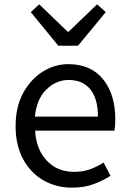

<svg xmlns="http://www.w3.org/2000/svg" viewBox="-20 -853 594 886"><path d="M312 13Q240 13 181 -20.5Q122 -54 87 -118Q52 -182 52 -271Q52 -360 87 -424Q122 -488 177.5 -522.5Q233 -557 295 -557Q399 -557 455.5 -487.5Q512 -418 512 -302Q512 -287 511 -274Q510 -261 508 -250H142Q147 -163 196 -111.5Q245 -60 322 -60Q362 -60 394.5 -71.5Q427 -83 458 -103L490 -42Q455 -19 411 -3Q367 13 312 13ZM141 -315H432Q432 -398 396.5 -441Q361 -484 297 -484Q239 -484 194 -440Q149 -396 141 -315ZM249 -642 122 -797 161 -833 292 -707H297L428 -833L468 -797L340 -642Z"/></svg>

Font: Chocolate Classical Sans
Style: Regular
Weight: 400
Designer: 田海東、宇文滿月
Foundry: Moonlit Owen
Version: Version 1.001